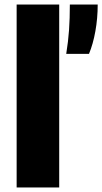

<svg xmlns="http://www.w3.org/2000/svg" viewBox="-20 -828 452 848"><path d="M53.5 0V-808H241.5V0ZM288.5 -808H411.5Q411.5 -747 401.2 -690Q391 -633 373 -590H272.5Q281.5 -645.5 285 -696.2Q288.5 -747 288.5 -808Z"/></svg>

Font: Encode Sans ExtraBold
Style: Regular
Weight: 800
Designer: Multiple Designers
Foundry: Impallari Type
Version: Version 2.000